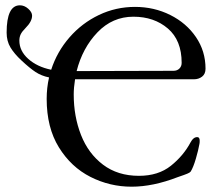

<svg xmlns="http://www.w3.org/2000/svg" viewBox="-20 -689 840 724"><path d="M263 -390Q258 -358 258 -333Q258 -250 285.5 -180Q313 -110 368.5 -68Q424 -26 504 -26Q577 -26 624.5 -64Q672 -102 699 -153Q709 -172 724 -172Q733 -172 733 -158Q733 -150 732 -146Q728 -123 718.5 -90.5Q709 -58 699 -42Q696 -38 686 -34Q676 -30 673 -29L650 -21Q557 15 476 15Q394 15 321 -22Q248 -59 202 -133.5Q156 -208 156 -316Q156 -358 165 -397Q136 -403 114 -417.5Q92 -432 61 -461Q34 -486 19.5 -510Q5 -534 5 -566Q5 -669 55 -669Q72 -669 86.5 -656Q101 -643 101 -630Q101 -608 76 -583Q63 -570 58 -559.5Q53 -549 53 -536Q53 -497 86.5 -467Q120 -437 173 -426Q195 -494 242 -548Q289 -602 353 -632.5Q417 -663 489 -663Q561 -663 622 -632.5Q683 -602 719 -549Q755 -496 755 -430Q755 -410 742 -400Q729 -390 711 -390ZM269 -421 634 -422Q648 -422 656.5 -430.5Q665 -439 665 -452Q665 -537 613 -581.5Q561 -626 483 -626Q404 -626 347.5 -567Q291 -508 269 -421Z"/></svg>

Font: EB Garamond
Style: Regular
Weight: 400
Designer: Georg Duffner and Octavio Pardo
Foundry: Georg Duffner
Version: Version 1.000; ttfautohint (v1.6)